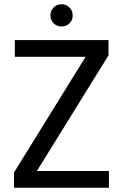

<svg xmlns="http://www.w3.org/2000/svg" viewBox="-20 -886 581 906"><path d="M492 -625 154 -79H494V0H46V-72L384 -618H50V-697H492ZM271 -761Q248 -761 233 -776Q218 -791 218 -813Q218 -835 233 -850.5Q248 -866 271 -866Q293 -866 308 -850.5Q323 -835 323 -813Q323 -791 308 -776Q293 -761 271 -761Z"/></svg>

Font: Poppins
Style: Regular
Weight: 400
Designer: Ninad Kale (Devanagari), Jonny Pinhorn (Latin)
Foundry: Indian Type Foundry
Version: Version 3.002 2017